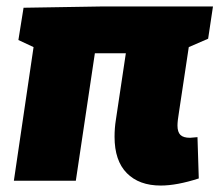

<svg xmlns="http://www.w3.org/2000/svg" viewBox="-20 -560 682 595"><path d="M565 -414 535 -215Q530 -185 530 -171Q530 -151 539 -142Q548 -133 569 -133Q574 -133 592 -135L596 -7Q528 15 478 15Q411 15 373 -23.5Q335 -62 335 -136Q335 -163 339 -188L370 -395H274L215 0H23L84 -414L37 -436L53 -536L298 -540H640L625 -440Z"/></svg>

Font: Bitter Pro Black
Style: Italic
Weight: 900
Italic angle: -9°
Designer: Sol Matas, and Bitter project Authors
Foundry: Sol Matas
Version: Version 1.010